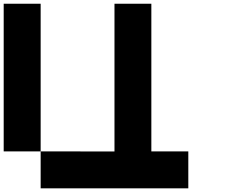

<svg xmlns="http://www.w3.org/2000/svg" viewBox="-20 -820 1240 1040"><path d="M600.1 -799.8H799.8V0H1000V200.2H200.2V0L600.1 0.5ZM200.2 0H0V-799.8H200.2Z"/></svg>

Font: QuinqueFive
Style: Regular
Weight: 400
Monospace: yes
Designer: GGBotNet
Foundry: GGBotNet
Version: 1.1